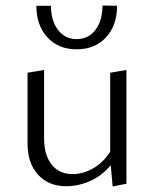

<svg xmlns="http://www.w3.org/2000/svg" viewBox="-20 -672 560 697"><path d="M112 -651H165Q165 -597 190.5 -563.5Q216 -530 258 -530Q301 -530 326.5 -563.5Q352 -597 352 -652L405 -651Q405 -580 365 -536.5Q325 -493 258 -493Q192 -493 152 -536.5Q112 -580 112 -651ZM439 -418V-5L389 5L382 -72Q350 -34 307.5 -15Q265 4 220 4Q157 4 118.5 -37.5Q80 -79 80 -152V-408L140 -418V-171Q140 -109 167.5 -74.5Q195 -40 244 -40Q281 -40 317.5 -60.5Q354 -81 380 -121V-408Z"/></svg>

Font: Ysabeau Infant Semilight
Style: Regular
Weight: 300
Designer: Christian Thalmann (Catharsis Fonts)
Version: Version 0.003